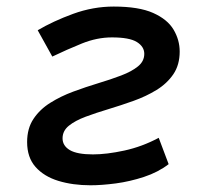

<svg xmlns="http://www.w3.org/2000/svg" viewBox="-20 -547 626 577"><path d="M252 9.8Q198.7 9.8 155.5 -3.4Q112.3 -16.6 86.9 -45.2Q61.5 -73.7 61.5 -120.1Q61.5 -161.1 80.6 -189.7Q99.6 -218.3 131.1 -238Q162.6 -257.8 200.2 -271.7Q237.8 -285.6 275.1 -296.9Q312.5 -308.1 344 -320.1Q375.5 -332 394.5 -347.4Q413.6 -362.8 413.6 -385.3Q413.6 -406.7 391.4 -420.7Q369.1 -434.6 316.4 -434.6Q271.5 -434.6 226.1 -416.3Q180.7 -397.9 137.2 -377L93.3 -456.1Q139.6 -483.4 199.7 -505.4Q259.8 -527.3 321.8 -527.3Q397 -527.3 440.2 -508.1Q483.4 -488.8 501.7 -457.8Q520 -426.8 520 -392.1Q520 -352.1 501 -324Q481.9 -295.9 450.4 -276.6Q418.9 -257.3 381.3 -243.9Q343.8 -230.5 306.4 -219.2Q269 -208 237.5 -196.3Q206.1 -184.6 187 -169.2Q168 -153.8 168 -131.3Q168 -108.9 189.9 -95.9Q211.9 -83 259.3 -83Q300.3 -83 353.5 -94.5Q406.7 -106 457 -132.8L486.8 -53.7Q455.1 -29.3 412.8 -15.4Q370.6 -1.5 328.1 4.2Q285.6 9.8 252 9.8Z"/></svg>

Font: Cascadia Code PL
Style: Italic
Weight: 400
Italic angle: -10°
Monospace: yes
Designer: Aaron Bell
Foundry: Saja Typeworks
Version: Version 2404.023